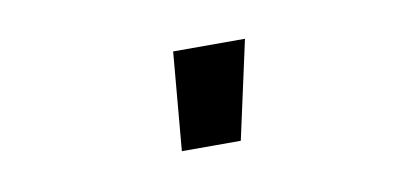

<svg xmlns="http://www.w3.org/2000/svg" viewBox="-33 -834 665 308"><g transform="rotate(-10 300.0 -680.0)"><path d="M244 -600 258 -760H375L340 -600Z"/></g></svg>

Font: Iosevka HT Extrabold Extended
Style: Regular
Weight: 800
Width: 7
Monospace: yes
Designer: Belleve Invis
Foundry: Belleve Invis
Version: Version 32.3.0; ttfautohint (v1.8.4)